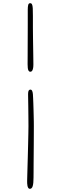

<svg xmlns="http://www.w3.org/2000/svg" viewBox="-20 -917 382 1202"><path d="M168.9 -897Q176.8 -897 180.4 -889.6Q184.1 -882.3 185.1 -865.2Q186 -847.7 186 -817.4Q186 -787.1 186 -745.1Q186 -731.9 186.3 -712.2Q186.5 -692.4 186.8 -669.9Q187 -647.5 187.5 -623.8Q188 -600.1 188.2 -578.9Q188.5 -557.6 188.7 -540.5Q189 -523.4 189 -514.2Q189 -500 187.3 -491Q185.5 -481.9 182.9 -476.8Q180.2 -471.7 176.8 -469.7Q173.3 -467.8 169.9 -467.8Q161.6 -467.8 157.2 -477.8Q152.8 -487.8 152.8 -515.1Q152.8 -536.1 153.1 -567.6Q153.3 -599.1 153.3 -634Q153.3 -668.9 153.6 -703.4Q153.8 -737.8 153.8 -765.1V-857.9Q153.8 -874.5 156.5 -885.7Q159.2 -897 168.9 -897ZM169.9 -356Q178.2 -356 181.6 -347.4Q185.1 -338.9 186 -327.1Q186.5 -318.4 187.3 -303.2Q188 -288.1 188.7 -269.8Q189.5 -251.5 189.9 -231Q190.4 -210.4 190.9 -191.4Q191.4 -172.4 191.7 -156Q191.9 -139.6 191.9 -128.9Q191.9 -104.5 191.7 -74.2Q191.4 -43.9 191.4 -11.7Q191.4 20.5 190.9 52.2Q190.4 84 190.4 111.8Q190.4 139.6 190.2 161.4Q189.9 183.1 189.9 194.8Q189.9 230.5 184.8 247.8Q179.7 265.1 167 265.1Q160.6 265.1 157.2 259.8Q153.8 254.4 152.1 246.8Q150.4 239.3 150.1 230.5Q149.9 221.7 149.9 214.8Q149.9 210.4 150.6 188Q151.4 165.5 152.1 133.1Q152.8 100.6 154.1 62Q155.3 23.4 156 -12.9Q156.7 -49.3 157.5 -80.1Q158.2 -110.8 158.2 -127.9Q158.2 -161.6 157.7 -194.3Q157.2 -227.1 157 -254.2Q156.7 -281.2 156.2 -301Q155.8 -320.8 155.8 -328.1Q155.8 -343.3 159.4 -349.6Q163.1 -356 169.9 -356Z"/></svg>

Font: Henny Penny
Style: Regular
Weight: 400
Version: Version 1.001